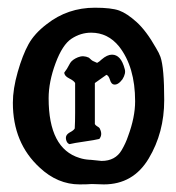

<svg xmlns="http://www.w3.org/2000/svg" viewBox="-20 -487 462 503"><path d="M252 -3.9 220.7 -4.9Q208 -3.9 188.5 -3.9Q130.9 -3.9 84 -47.9Q13.7 -112.3 13.7 -217.8Q13.7 -253.9 26.4 -298.3Q39.1 -342.8 54.7 -371.1Q70.3 -399.4 102.5 -423.8Q157.2 -466.8 228.5 -466.8Q271.5 -466.8 292 -459.5Q312.5 -452.1 337.9 -429.2Q363.3 -406.2 388.7 -361.3Q396.5 -348.6 400.4 -337.9Q410.2 -309.6 410.2 -224.6Q410.2 -139.6 369.6 -71.8Q329.1 -3.9 252 -3.9ZM216.8 -68.4 246.1 -65.4Q282.2 -65.4 298.8 -93.8Q309.6 -112.3 315.4 -129.9Q334 -179.7 334 -221.7Q334 -311.5 292 -365.2Q262.7 -401.4 218.8 -401.4Q191.4 -401.4 167.5 -385.7Q143.6 -370.1 125.5 -321.3Q107.4 -272.5 107.4 -229.5Q107.4 -97.7 188.5 -73.2Q200.2 -69.3 214.8 -68.4ZM162.1 -109.4Q156.2 -111.3 153.8 -118.7Q151.4 -126 153.8 -131.3Q156.2 -136.7 164.6 -141.1Q172.9 -145.5 175.8 -150.4Q176.8 -167 176.8 -191.4V-269.5Q173.8 -275.4 161.1 -281.7Q148.4 -288.1 148.4 -296.9Q151.4 -300.8 155.3 -306.6L164.1 -322.3Q169.9 -331.1 184.1 -336.9Q198.2 -342.8 212.9 -335.9Q220.7 -328.1 224.6 -326.7Q228.5 -325.2 234.4 -322.3Q240.2 -325.2 246.1 -331.1Q260.7 -343.8 273.4 -343.8Q296.9 -343.8 306.6 -306.6Q310.5 -294.9 300.8 -279.3Q289.1 -263.7 278.3 -265.6Q271.5 -266.6 268.1 -277.8Q264.6 -289.1 258.8 -291L228.5 -269.5V-162.1Q230.5 -158.2 235.8 -155.3Q241.2 -152.3 242.2 -148.4Q249 -133.8 240.2 -123Q228.5 -120.1 201.2 -116.2Q173.8 -112.3 162.1 -109.4Z"/></svg>

Font: Essays1743
Style: Medium
Weight: 500
Designer: Based on the typeface in a 1743 English translation of the essays of Montaigne.  PostScript/TrueType font designed by Jo
Version: Version 002.100